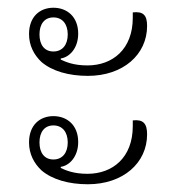

<svg xmlns="http://www.w3.org/2000/svg" viewBox="-20 -506 442 496"><path d="M207 -310C298 -310 360 -365 360 -439C360 -467 350 -477 323 -474V-460C323 -379 271 -337 206 -337C170 -337 150 -346 137 -352V-355C159 -358 182 -381 182 -419C182 -463 153 -486 118 -486C83 -486 55 -463 55 -418C55 -388 68 -364 87 -346C115 -322 158 -310 207 -310ZM118 -373C95 -373 82 -390 82 -417C82 -444 95 -461 118 -461C141 -461 155 -444 155 -417C155 -390 141 -373 118 -373ZM207 -30C298 -30 360 -85 360 -159C360 -187 350 -198 323 -195V-180C323 -99 271 -57 206 -57C170 -57 150 -66 137 -72V-75C159 -78 182 -101 182 -139C182 -183 153 -206 118 -206C83 -206 55 -183 55 -138C55 -108 68 -84 87 -66C115 -42 158 -30 207 -30ZM118 -94C95 -94 82 -111 82 -138C82 -165 95 -182 118 -182C141 -182 155 -165 155 -138C155 -111 141 -94 118 -94Z"/></svg>

Font: Noto Serif Thai Condensed ExtraLight
Style: Regular
Weight: 200
Width: 3
Designer: Monotype Design Team
Foundry: Monotype Imaging Inc.
Version: Version 2.002